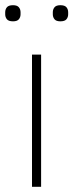

<svg xmlns="http://www.w3.org/2000/svg" viewBox="-23 -718 282 738"><path d="M100 0V-508H135V0ZM27 -636Q10 -636 3.5 -644Q-3 -652 -3 -663V-671Q-3 -682 3.5 -690Q10 -698 27 -698Q43 -698 49.5 -690Q56 -682 56 -671V-663Q56 -652 49.5 -644Q43 -636 27 -636ZM209 -636Q193 -636 186.5 -644Q180 -652 180 -663V-671Q180 -682 186.5 -690Q193 -698 209 -698Q226 -698 232.5 -690Q239 -682 239 -671V-663Q239 -652 232.5 -644Q226 -636 209 -636Z"/></svg>

Font: IBM Plex Sans Devanagari ExtraLight
Style: Regular
Weight: 200
Designer: Mike Abbink, Paul van der Laan, Pieter van Rosmalen, Erin McLaughlin
Foundry: Bold Monday
Version: Version 1.1